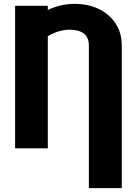

<svg xmlns="http://www.w3.org/2000/svg" viewBox="-20 -757 697 980"><path d="M601.6 203.1H433.6V-524.4Q433.6 -565.9 408.4 -585.4Q383.3 -605 336.9 -605.5Q279.3 -605 224.1 -572.3V0H57.1V-727.5H224.1V-706.1Q289.1 -737.3 361.3 -737.3Q429.7 -737.3 483.9 -711.2Q538.1 -685.1 569.8 -637.5Q601.6 -589.8 601.6 -524.4Z"/></svg>

Font: Inter Tight ExtraBold
Style: Regular
Weight: 800
Designer: Rasmus Andersson
Foundry: rsms
Version: Version 3.004; ttfautohint (v1.8.4.7-5d5b)